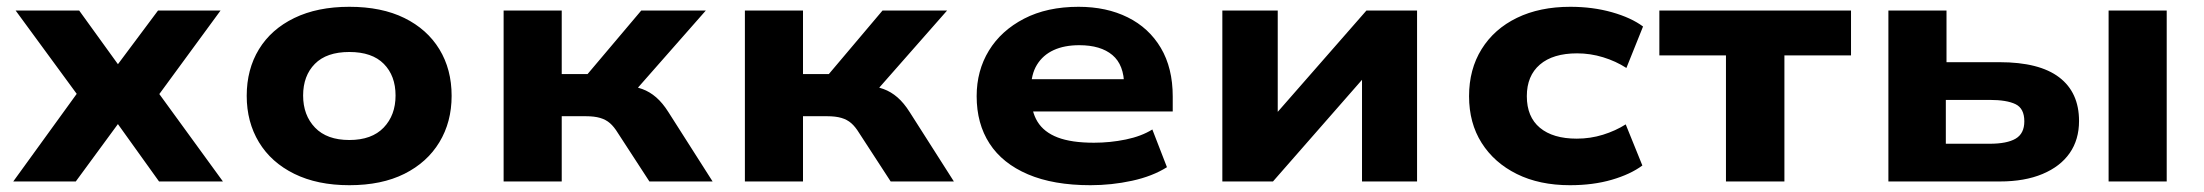

<svg xmlns="http://www.w3.org/2000/svg" viewBox="-20 -534 6486 565"><path d="M19 0 237 -301 243 -207 26 -503H213L330 -341H324L445 -503H629L412 -207L417 -301L636 0H448L324 -173H330L203 0Z M1008 11Q914 11 846 -22.5Q778 -56 742 -115.5Q706 -175 706 -252Q706 -330 742 -389Q778 -448 846 -481Q914 -514 1008 -514Q1103 -514 1170 -481Q1237 -448 1273 -389Q1309 -330 1309 -252Q1309 -175 1273 -115.5Q1237 -56 1170 -22.5Q1103 11 1008 11ZM1008 -122Q1074 -122 1109 -158.5Q1144 -195 1144 -253Q1144 -311 1109.5 -346Q1075 -381 1008 -381Q941 -381 906.5 -346Q872 -311 872 -253Q872 -195 907 -158.5Q942 -122 1008 -122Z M1462 0V-503H1633V-316H1709L1867 -503H2057L1830 -245L1819 -283Q1848 -280 1870 -272Q1892 -264 1911 -247.5Q1930 -231 1947 -204L2077 0H1891L1798 -143Q1787 -161 1775 -171.5Q1763 -182 1746 -187Q1729 -192 1704 -192H1633V0Z M2172 0V-503H2343V-316H2419L2577 -503H2767L2540 -245L2529 -283Q2558 -280 2580 -272Q2602 -264 2621 -247.5Q2640 -231 2657 -204L2787 0H2601L2508 -143Q2497 -161 2485 -171.5Q2473 -182 2456 -187Q2439 -192 2414 -192H2343V0Z M3189 11Q3080 11 3005 -21Q2930 -53 2892 -111.5Q2854 -170 2854 -251Q2854 -326 2890 -385Q2926 -444 2993.5 -479Q3061 -514 3154 -514Q3236 -514 3298.5 -483Q3361 -452 3396 -393Q3431 -334 3431 -250V-206H2989V-301H3304L3288 -282Q3288 -343 3253.5 -372Q3219 -401 3156 -401Q3112 -401 3080.5 -386.5Q3049 -372 3031.5 -343.5Q3014 -315 3014 -272V-255Q3014 -207 3033 -176Q3052 -145 3092.5 -129.5Q3133 -114 3199 -114Q3247 -114 3293 -123.5Q3339 -133 3371 -153L3414 -42Q3371 -15 3311 -2Q3251 11 3189 11Z M3577 0V-503H3740V-190H3727L4001 -503H4150V0H3988V-314H4001L3726 0Z M4600 11Q4510 11 4443.5 -22Q4377 -55 4340 -113.5Q4303 -172 4303 -251Q4303 -330 4340 -389.5Q4377 -449 4444 -481.5Q4511 -514 4601 -514Q4667 -514 4723.5 -498Q4780 -482 4815 -456L4766 -334Q4735 -354 4697.5 -365.5Q4660 -377 4621 -377Q4550 -377 4511.5 -344Q4473 -311 4473 -251Q4473 -190 4511.5 -158Q4550 -126 4620 -126Q4660 -126 4697 -137.5Q4734 -149 4764 -168L4813 -47Q4778 -21 4723 -5Q4668 11 4600 11Z M5059 0V-371H4863V-503H5427V-371H5231V0Z M5537 0V-503H5708V-351H5864Q5981 -351 6039.5 -306.5Q6098 -262 6098 -178Q6098 -123 6070.5 -83.5Q6043 -44 5990.5 -22Q5938 0 5865 0ZM5706 -111H5835Q5886 -111 5911.5 -126Q5937 -141 5937 -177Q5937 -215 5911 -227.5Q5885 -240 5835 -240H5706ZM6185 0V-503H6356V0Z"/></svg>

Font: Nunito Sans 7pt SemiExpanded ExtraBold
Style: Regular
Weight: 800
Width: 6
Designer: Vernon Adams
Foundry: Vernon Adams
Version: Version 3.101;gftools[0.9.27]